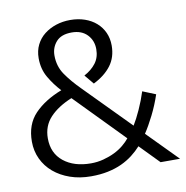

<svg xmlns="http://www.w3.org/2000/svg" viewBox="-77 -744 799 826"><g transform="rotate(-10 322.5 -331.0)"><path d="M100 -185Q100 -120 145.5 -83.5Q191 -47 265 -47Q293 -47 319.5 -54Q346 -61 368.5 -72Q391 -83 408.5 -97.5Q426 -112 437 -126L230 -338Q169 -313 134.5 -276Q100 -239 100 -185ZM30 -183Q30 -258 74 -304Q118 -350 193 -379Q164 -410 142.5 -447Q121 -484 121 -531Q121 -564 134 -590Q147 -616 169.5 -633.5Q192 -651 221 -660.5Q250 -670 283 -670Q317 -670 346 -660Q375 -650 396 -631.5Q417 -613 428.5 -587.5Q440 -562 440 -531Q440 -480 413 -444Q386 -408 336 -383L302 -424Q334 -441 353 -466Q372 -491 372 -527Q372 -565 347.5 -590.5Q323 -616 280 -616Q234 -616 212 -591Q190 -566 190 -531Q190 -484 215 -447.5Q240 -411 280 -371L473 -175Q488 -199 505.5 -237.5Q523 -276 535 -314L592 -291Q577 -246 556 -204Q535 -162 515 -132L645 0H560L478 -84Q461 -65 439 -48Q417 -31 390 -18.5Q363 -6 329.5 1Q296 8 256 8Q206 8 164.5 -6.5Q123 -21 93 -46.5Q63 -72 46.5 -107Q30 -142 30 -183Z"/></g></svg>

Font: Mukta Mahee Light
Style: Regular
Weight: 300
Designer: Shuchita Grover, Noopur Datye, Girish Dalvi, Yashodeep Gholap
Foundry: Ek Type
Version: Version 2.538;PS 1.000;hotconv 16.6.51;makeotf.lib2.5.65220;